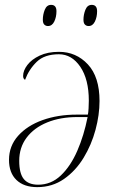

<svg xmlns="http://www.w3.org/2000/svg" viewBox="-20 -759 468 789"><path d="M222 -546Q293 -546 341 -494.5Q389 -443 389 -344Q389 -287 372.5 -225.5Q356 -164 323.5 -110.5Q291 -57 243 -23.5Q195 10 133 10Q78 10 47.5 -19.5Q17 -49 17 -102Q17 -159 54.5 -201Q92 -243 155 -265.5Q218 -288 295 -288H341Q343 -295 344 -314Q345 -333 345 -345Q345 -433 310 -484.5Q275 -536 222 -536Q163 -536 131 -505Q99 -474 83 -431Q75 -435 75 -447Q75 -469 92.5 -492Q110 -515 143 -530.5Q176 -546 222 -546ZM298 -278Q228 -278 174 -256Q120 -234 89.5 -193.5Q59 -153 59 -98Q59 -46 78 -23Q97 0 137 0Q190 0 230 -38Q270 -76 297.5 -139Q325 -202 340 -278ZM344 -652Q335 -652 329 -658Q323 -664 323 -678Q323 -699 331 -719Q339 -739 357 -739Q379 -739 379 -713Q379 -689 370 -670.5Q361 -652 344 -652ZM177 -652Q168 -652 162 -658Q156 -664 156 -678Q156 -699 164 -719Q172 -739 190 -739Q212 -739 212 -713Q212 -689 203 -670.5Q194 -652 177 -652Z"/></svg>

Font: Noto Serif Display ExtraLight
Style: Italic
Weight: 200
Italic angle: -12°
Designer: Monotype Design Team
Foundry: Monotype Imaging Inc.
Version: Version 2.009